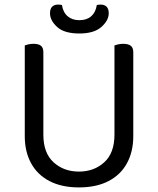

<svg xmlns="http://www.w3.org/2000/svg" viewBox="-20 -804 689 837"><path d="M324 13Q249 13 196 -14.5Q143 -42 115.5 -92.5Q88 -143 88 -210V-292H169V-217Q169 -137 213.5 -96.5Q258 -56 324 -56Q390 -56 434.5 -96.5Q479 -137 479 -217V-292H561V-210Q561 -143 533.5 -92.5Q506 -42 453 -14.5Q400 13 324 13ZM169 -251H88V-606Q93 -608 103.5 -610.5Q114 -613 126 -613Q148 -613 158.5 -604.5Q169 -596 169 -576ZM561 -251H479V-606Q484 -608 494.5 -610.5Q505 -613 517 -613Q539 -613 550 -604.5Q561 -596 561 -576ZM326 -716Q358 -716 377.5 -733Q397 -750 402 -782Q406 -783 410 -783.5Q414 -784 419 -784Q435 -784 444.5 -775Q454 -766 454 -746Q454 -715 422 -686.5Q390 -658 326 -658Q260 -658 229 -686.5Q198 -715 198 -746Q198 -766 207.5 -775Q217 -784 233 -784Q238 -784 242.5 -783.5Q247 -783 250 -782Q255 -750 275 -733Q295 -716 326 -716Z"/></svg>

Font: Baloo Tammudu 2
Style: Regular
Weight: 400
Designer: Maithili Shingre, Omkar Shende and Ek Type
Foundry: Ek Type
Version: Version 1.700